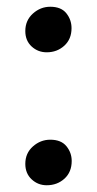

<svg xmlns="http://www.w3.org/2000/svg" viewBox="-20 -539 286 569"><path d="M118.5 -384Q92.5 -384 73.8 -401.2Q55 -418.5 55 -447Q55 -478.5 77.5 -498.8Q100 -519 129 -519Q161 -519 176.5 -499.8Q192 -480.5 192 -455.5Q192 -423 170.5 -403.5Q149 -384 118.5 -384ZM118.5 10Q92.5 10 73.8 -7.5Q55 -25 55 -53.5Q55 -85 77.5 -105Q100 -125 129 -125Q161 -125 176.8 -105.8Q192.5 -86.5 192.5 -62Q192.5 -29 171 -9.5Q149.5 10 118.5 10Z"/></svg>

Font: Merriweather 48pt Medium
Style: Regular
Weight: 500
Version: Version 2.100